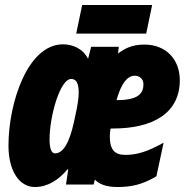

<svg xmlns="http://www.w3.org/2000/svg" viewBox="-20 -741 748 771"><path d="M286 -606H567L591 -721H310ZM120 10C172 10 216 -19 251 -61H254L245 0H356L361 -20C375 -4 403 10 451 10C509 10 552 0 608 -33L637 -168C574 -133 531 -119 484 -119C442 -119 421 -138 421 -193C421 -202 422 -214 424 -225H434C592 -225 702 -285 702 -419C702 -502 647 -562 560 -562C510 -562 480 -546 454 -526L457 -553H346L334 -506H333C312 -547 270 -563 233 -563C91 -563 14 -328 14 -156C14 -54 58 10 120 10ZM450 -339H448C458 -374 479 -437 521 -437C541 -437 556 -423 556 -403C556 -367 537 -339 450 -339ZM201 -125C187 -125 179 -144 179 -181C179 -274 221 -424 266 -424C286 -424 296 -407 296 -370C296 -351 294 -327 280 -265C270 -218 249 -125 201 -125Z"/></svg>

Font: Noto Sans ExtraCondensed Black
Style: Italic
Weight: 900
Width: 2
Italic angle: -12°
Designer: Monotype Design Team
Foundry: Monotype Imaging Inc.
Version: Version 2.013